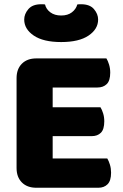

<svg xmlns="http://www.w3.org/2000/svg" viewBox="-20 -881 581 904"><path d="M58 -513Q58 -556 83 -581Q108 -606 151 -606H481Q488 -595 493.5 -577Q499 -559 499 -539Q499 -501 482.5 -485Q466 -469 439 -469H228V-376H453Q460 -365 465.5 -347.5Q471 -330 471 -310Q471 -272 455 -256Q439 -240 412 -240H228V-135H485Q492 -124 497.5 -106Q503 -88 503 -68Q503 -30 486.5 -13.5Q470 3 443 3H151Q108 3 83 -22Q58 -47 58 -90ZM268 -683Q184 -683 139 -713.5Q94 -744 94 -789Q94 -815 113.5 -838Q133 -861 174 -861Q179 -861 183 -861Q187 -861 192 -860Q197 -838 217 -823Q237 -808 268 -808Q299 -808 318.5 -823Q338 -838 344 -860Q349 -861 353 -861Q357 -861 362 -861Q403 -861 422.5 -838Q442 -815 442 -789Q442 -744 397 -713.5Q352 -683 268 -683Z"/></svg>

Font: Baloo Thambi
Style: Regular
Weight: 400
Designer: Aadarsh Rajan and Ek Type
Foundry: Ek Type
Version: Version 1.100;PS 1.000;hotconv 1.0.88;makeotf.lib2.5.647800;